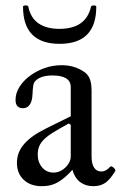

<svg xmlns="http://www.w3.org/2000/svg" viewBox="-20 -660 436 692"><path d="M130 11Q90 11 65.5 -12Q41 -35 41 -73Q41 -111 67 -141Q93 -171 146 -197L235 -241V-346Q235 -367 218.5 -377.5Q202 -388 169 -388Q122 -388 104 -364Q101 -360 99.5 -349.5Q98 -339 97 -318Q96 -295 87 -282.5Q78 -270 63 -270Q36 -270 36 -300Q36 -324 50 -346.5Q64 -369 87.5 -386.5Q111 -404 140.5 -414.5Q170 -425 202 -425Q245 -425 277 -405Q295 -395 302.5 -378.5Q310 -362 310 -333V-97Q310 -70 319 -56Q328 -42 345 -42Q354 -42 361.5 -46Q369 -50 377 -59Q380 -62 385 -59Q390 -56 393.5 -51.5Q397 -47 395 -43Q377 -13 359.5 -1Q342 11 316 11Q288 11 268.5 -4Q249 -19 241 -48Q221 -26 203.5 -13Q186 0 169 5.5Q152 11 130 11ZM173 -38Q189 -38 203 -46.5Q217 -55 226 -68.5Q235 -82 235 -97V-210L228 -215Q195 -197 173 -183.5Q151 -170 138.5 -157.5Q126 -145 121 -132Q116 -119 116 -103Q116 -75 132 -56.5Q148 -38 173 -38ZM195 -502Q63 -502 63 -636Q63 -639 67.5 -640Q72 -641 77 -640Q82 -639 82 -636Q90 -596 118.5 -576Q147 -556 194 -556Q242 -556 270.5 -576Q299 -596 308 -636Q309 -639 313.5 -640Q318 -641 322.5 -640Q327 -639 327 -636Q327 -502 195 -502Z"/></svg>

Font: Junicode VF
Style: Regular
Weight: 400
Designer: Peter S. Baker
Version: Version 2.213